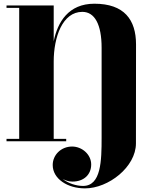

<svg xmlns="http://www.w3.org/2000/svg" viewBox="-20 -780 834 1060"><path d="M16 -13.5V0H345.5V-13.5H276.5V-440.5C276.5 -574 324.5 -714.5 434.5 -714.5C503 -714.5 541 -645 541 -516V-20C541 107 538.5 246.5 438.5 246.5C401 246.5 356.5 232.5 325.5 207.5C341.5 216.5 360 222.5 380 222.5C443.5 222.5 483.5 183.5 483.5 128C483.5 73 433 29 378 29C317.5 29 271 75 271 131C271 207.5 353 260 449 260C579 260 730.5 141.5 730.5 11.5L731 -534.5C731 -671.5 665.5 -759.5 501 -759.5C358 -759.5 298 -658 276.5 -552V-750H16V-736.5H86V-13.5Z"/></svg>

Font: Bodoni* 16pt Fatface
Style: Regular
Weight: 900
Version: Version 2.3